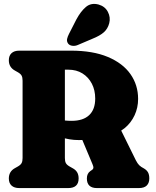

<svg xmlns="http://www.w3.org/2000/svg" viewBox="-20 -958 794 978"><path d="M683.5 -454Q683.5 -409.5 665.5 -370.8Q647.5 -332 614.8 -305.2Q582 -278.5 538 -270Q508 -265 488.2 -259Q468.5 -253 445.5 -248.8Q422.5 -244.5 382 -244.5Q357 -244.5 333.5 -248.5Q310 -252.5 290.5 -259.2Q271 -266 257 -273.5L255 -361.5Q269.5 -354 283.5 -349.8Q297.5 -345.5 312.5 -344Q327.5 -342.5 345 -342.5Q403.5 -342.5 434.2 -371.5Q465 -400.5 465 -456Q465 -498.5 447.8 -531.8Q430.5 -565 400 -584Q369.5 -603 328.5 -603H310.5V-153Q310.5 -136.5 315.5 -127.2Q320.5 -118 334.5 -110L349.5 -101.5Q365.5 -93 373 -80.2Q380.5 -67.5 380.5 -49Q380.5 0 327 0H78.5Q52.5 0 38.8 -12.8Q25 -25.5 25 -49Q25 -84.5 56 -101.5L71 -110Q85 -118 90 -127.2Q95 -136.5 95 -153V-547Q95 -563.5 90 -572.8Q85 -582 71 -590L56 -598.5Q25 -615.5 25 -651Q25 -674.5 38.8 -687.2Q52.5 -700 78.5 -700H341Q453 -700 529.2 -668Q605.5 -636 644.5 -580.5Q683.5 -525 683.5 -454ZM379 -293.5 584.5 -319 672 -141.5Q680.5 -125 689 -116.5Q697.5 -108 714 -99.5Q727.5 -91.5 734 -79.8Q740.5 -68 740.5 -49Q740.5 -26 727.5 -13Q714.5 0 687 0H474Q422.5 0 422.5 -49Q422.5 -62 427 -71.2Q431.5 -80.5 440 -86.5L449.5 -93Q455 -97 455.8 -103.2Q456.5 -109.5 451 -122ZM369 -859Q391 -900 417.5 -922.5Q444 -945 482 -935Q515 -925.5 529.5 -897.5Q544 -869.5 536.5 -840Q529 -811.5 509.2 -793.8Q489.5 -776 449.5 -760L375.5 -728.5Q362.5 -723 348.5 -724.8Q334.5 -726.5 327 -736Q319 -747.5 321.8 -759.8Q324.5 -772 331.5 -785.5Z"/></svg>

Font: Fraunces 144pt S100 Black
Style: Regular
Weight: 900
Version: Version 1.000